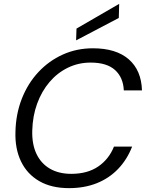

<svg xmlns="http://www.w3.org/2000/svg" viewBox="-20 -962 760 994"><path d="M337 12Q246 12 183 -24.5Q120 -61 88.5 -127Q57 -193 60 -280Q62 -372 93 -451Q124 -530 178.5 -588.5Q233 -647 305 -679.5Q377 -712 461 -712Q581 -712 646.5 -655Q712 -598 715 -494H621Q618 -561 575.5 -599.5Q533 -638 449 -638Q386 -638 331.5 -611.5Q277 -585 236.5 -537.5Q196 -490 172.5 -426Q149 -362 147 -286Q145 -216 168.5 -166Q192 -116 238 -89Q284 -62 349 -62Q433 -62 488.5 -100Q544 -138 570 -203H664Q638 -136 591.5 -87.5Q545 -39 481 -13.5Q417 12 337 12ZM374 -753 376 -814 597 -942 595 -869Z"/></svg>

Font: DM Sans 18pt
Style: Italic
Weight: 400
Italic angle: -10°
Designer: Colophon Foundry, Jonny Pinhorn
Foundry: Colophon Foundry
Version: Version 4.004;gftools[0.9.30]